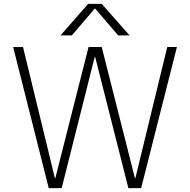

<svg xmlns="http://www.w3.org/2000/svg" viewBox="-20 -973 983 993"><path d="M470 -929 352 -790H293L436 -953H506L650 -790H591L472 -929ZM472 -679H470L299 0H232L48 -730H99L264 -51H266L438 -730H506L678 -51H680L845 -730H895L710 0H644Z"/></svg>

Font: Mplus 1p Light
Style: Regular
Weight: 300
Version: Version 1.061